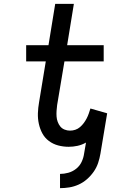

<svg xmlns="http://www.w3.org/2000/svg" viewBox="-20 -755 640 998"><path d="M292 223V149Q313 149 335 143Q357 137 375.5 122.5Q394 108 404 87Q414 66 417 44L427 -14Q406 -2 383 3Q360 8 337 8Q309 8 282.5 1Q256 -6 234.5 -22Q213 -38 200.5 -61Q188 -84 182 -111Q176 -138 177 -166.5Q178 -195 183 -223L218 -436H116V-520H232L267 -735H364L329 -520H519V-436H315L277 -209Q275 -194 274 -179Q273 -164 274 -149.5Q275 -135 280 -121.5Q285 -108 293.5 -97.5Q302 -87 315.5 -81.5Q329 -76 344 -76Q358 -76 371.5 -80.5Q385 -85 396 -94.5Q407 -104 415.5 -115.5Q424 -127 430.5 -139.5Q437 -152 441.5 -165Q446 -178 450 -191L537 -166L502 44Q498 68 490 92Q482 116 467 137.5Q452 159 432 176.5Q412 194 388.5 204.5Q365 215 340.5 219Q316 223 292 223Z"/></svg>

Font: Iosevka Medium Extended
Style: Italic
Weight: 500
Width: 7
Italic angle: -9°
Monospace: yes
Designer: Belleve Invis
Foundry: Belleve Invis
Version: Version 32.5.0; ttfautohint (v1.8.4)